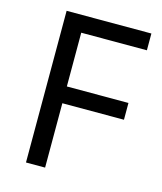

<svg xmlns="http://www.w3.org/2000/svg" viewBox="-108 -793 735 873"><g transform="rotate(15 259.5 -357.0)"><path d="M187 0H97V-714H496V-635H187V-382H477V-303H187Z"/></g></svg>

Font: Noto Sans Hatran
Style: Regular
Weight: 400
Designer: Monotype Design Team
Foundry: Monotype Imaging Inc.
Version: Version 2.001; ttfautohint (v1.8.4.7-5d5b)